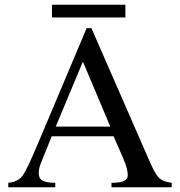

<svg xmlns="http://www.w3.org/2000/svg" viewBox="-20 -793 762 813"><path d="M511 -719H200V-773H511ZM707 0H452V-19Q492 -19 507 -28Q521 -35 521 -52Q521 -78 502 -122L461 -216H199L153 -102Q144 -79 144 -60Q144 -37 160.5 -28Q177 -19 214 -19V0H15V-19Q57 -23 76 -49.5Q95 -76 141 -186L347 -674H367L613 -111Q635 -59 652.5 -41Q670 -23 707 -19ZM447 -257 331 -532 216 -257Z"/></svg>

Font: STIX MathJax Latin
Style: Regular
Weight: 400
Designer: MicroPress Inc., with final additions and corrections provided by Coen Hoffman, Elsevier (retired)
Version: Version 1.1.1